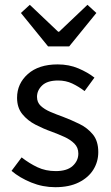

<svg xmlns="http://www.w3.org/2000/svg" viewBox="-20 -767 461 799"><path d="M210 12Q158 12 110 -7.5Q62 -27 28 -56L70 -112Q102 -87 136 -71Q170 -55 212 -55Q259 -55 282.5 -76.5Q306 -98 306 -128Q306 -153 289.5 -169.5Q273 -186 247.5 -197.5Q222 -209 195 -219Q161 -231 128 -248Q95 -265 73 -292Q51 -319 51 -360Q51 -419 96 -459Q141 -499 220 -499Q267 -499 306 -482.5Q345 -466 373 -444L332 -388Q307 -407 280.5 -419.5Q254 -432 222 -432Q177 -432 155.5 -411.5Q134 -391 134 -364Q134 -341 149.5 -326.5Q165 -312 189.5 -301.5Q214 -291 242 -281Q276 -268 310 -251.5Q344 -235 366.5 -207.5Q389 -180 389 -134Q389 -94 368.5 -61Q348 -28 308 -8Q268 12 210 12ZM180 -574 67 -713 104 -747 222 -635H226L344 -747L381 -713L268 -574Z"/></svg>

Font: Assistant Medium
Style: Regular
Weight: 500
Designer: Hebrew By Ben Nathan, Latin by Paul Hunt
Version: Version 3.000